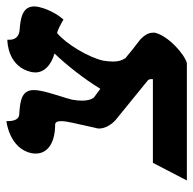

<svg xmlns="http://www.w3.org/2000/svg" viewBox="-22 -581 603 599"><g transform="rotate(-90 279.5 -281.5)"><path d="M302 -270 272 -292H274C268 -298 265 -312 265 -327C265 -336 266 -347 268 -358C271 -369 276 -387 282 -405C287 -422 293 -441 295 -453C297 -462 298 -470 298 -477C298 -513 271 -520 223 -523C215 -523 201 -527 201 -560V-563C201 -563 115 -554 101 -484C100 -479 100 -475 100 -471C100 -434 134 -411 190 -411C198 -411 201 -404 201 -392C201 -382 199 -371 196 -357C191 -333 185 -309 180 -285C179 -282 178 -278 178 -274C178 -258 187 -238 205 -222C247 -188 287 -155 328 -122C331 -119 333 -115 332 -106H71L16 0H382C410 -7 468 -59 477 -100V-106C477 -119 470 -132 455 -146C435 -161 415 -177 396 -193H397C390 -203 387 -215 387 -230C387 -240 388 -250 390 -262C400 -306 441 -376 476 -405C485 -403 501 -395 518 -385C542 -411 555 -450 557 -461C558 -466 559 -471 559 -476C559 -514 521 -519 484 -522C475 -523 455 -527 455 -554V-560H454C447 -560 370 -558 354 -484C354 -480 353 -477 353 -473C353 -446 374 -424 412 -413C375 -374 333 -321 302 -270Z"/></g></svg>

Font: Libertinus Serif
Style: Bold Italic
Weight: 700
Italic angle: -12°
Designer: Philipp H. Poll, Khaled Hosny
Foundry: Caleb Maclennan
Version: Version 7.050;RELEASE